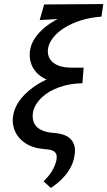

<svg xmlns="http://www.w3.org/2000/svg" viewBox="-20 -731 530 948"><path d="M231 197 195 164Q218 143 234.5 117Q251 91 258 62Q263 38 256 26.5Q249 15 234 10.5Q219 6 197 5Q140 0 103 -25.5Q66 -51 51.5 -89.5Q37 -128 47 -171Q54 -203 77 -235Q100 -267 139 -296.5Q178 -326 234 -349Q290 -372 363 -386L338 -320H305Q255 -320 218.5 -334.5Q182 -349 160 -373Q138 -397 130.5 -428Q123 -459 130 -491Q137 -524 162.5 -556.5Q188 -589 228.5 -616Q269 -643 325 -661.5Q381 -680 450 -687L481 -649Q426 -645 380 -630.5Q334 -616 299.5 -594.5Q265 -573 245 -548.5Q225 -524 219 -500Q214 -480 218 -461Q222 -442 236.5 -427.5Q251 -413 274.5 -405Q298 -397 334 -397H393L387 -320Q325 -319 273 -300.5Q221 -282 187.5 -251Q154 -220 144 -182Q138 -154 145.5 -130.5Q153 -107 177.5 -92.5Q202 -78 242 -75Q272 -73 294 -65.5Q316 -58 330 -43Q344 -28 348.5 -6Q353 16 346 47Q341 74 326 100.5Q311 127 287.5 151Q264 175 231 197ZM176 -632 198 -709 490 -711 481 -649Z"/></svg>

Font: Ysabeau SemiBold
Style: Italic
Weight: 600
Italic angle: -12°
Designer: Christian Thalmann (Catharsis Fonts)
Version: Version 2.002